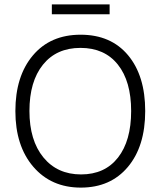

<svg xmlns="http://www.w3.org/2000/svg" viewBox="-20 -846 731 874"><path d="M479 -781H216V-826H479ZM346.5 -628Q237 -628 175.5 -551.5Q114 -475 114 -341Q114 -207 177.5 -129.5Q241 -52 349 -52Q457 -52 517 -128.5Q577 -205 577 -340.5Q577 -476 516.5 -552Q456 -628 346.5 -628ZM347 -688Q485 -688 563 -594.5Q641 -501 641 -340.5Q641 -180 562 -86Q483 8 348 8Q213 8 131.5 -87Q50 -182 50 -340.5Q50 -499 129.5 -593.5Q209 -688 347 -688Z"/></svg>

Font: Hind Mysuru Light
Style: Regular
Weight: 300
Designer: Manushi Parikh, Hitesh Malaviya
Foundry: Indian Type Foundry
Version: Version 0.703;PS 1.0;hotconv 1.0.86;makeotf.lib2.5.63406